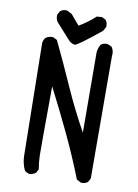

<svg xmlns="http://www.w3.org/2000/svg" viewBox="-91 -882 683 949"><g transform="rotate(10 250.0 -408.0)"><path d="M127 6Q111 4 100 -6Q84 -39 83 -77.5Q82 -116 74 -643Q76 -659 86 -670Q102 -682 123 -680L143 -670Q194 -564 242 -455.5Q290 -347 349 -241L347 -643Q349 -666 360 -684Q374 -696 396 -693L415 -684Q429 -664 425 -639L427 -25L417 -6Q403 6 382 4L360 -8Q317 -118 266 -225.5Q215 -333 160 -440Q158 -126 159 -91.5Q160 -57 166 -25L156 -6Q143 4 127 6ZM234 -662Q218 -664 205 -676L133 -756Q121 -772 123 -793L133 -812Q147 -824 168 -822L193 -809L236 -758Q282 -785 317 -818L343 -820L362 -811Q374 -797 372 -775L360 -754Q250 -664 234 -662Z"/></g></svg>

Font: NaniFont Regular
Style: Regular
Weight: 400
Designer: Nanigashitei
Version: Version 1.036